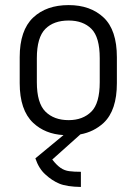

<svg xmlns="http://www.w3.org/2000/svg" viewBox="-20 -534 545 766"><path d="M112.3 -43.9Q58.6 -94.7 58.6 -202.1V-305.7Q58.6 -413.1 112.3 -463.9Q165 -513.7 253.9 -513.7Q340.8 -513.7 393.6 -463.9Q446.3 -414.1 446.3 -305.7V-202.1Q446.3 -93.8 393.6 -43.9Q354.5 -7.8 300.8 2L188.5 102.5Q206.1 125 221.7 135.7Q237.3 146.5 256.3 148.9Q275.4 151.4 302.7 151.4V211.9Q246.1 210.9 216.8 198.7Q187.5 186.5 161.1 162.1Q134.8 138.7 121.1 97.7L233.4 4.9Q160.2 1 112.3 -43.9ZM344.7 -88.9Q377.9 -122.1 377.9 -206.1V-301.8Q377.9 -385.7 344.7 -418.9Q311.5 -452.1 253.9 -452.1Q194.3 -452.1 161.1 -418.9Q127 -384.8 127 -301.8V-206.1Q127 -123 161.1 -88.9Q195.3 -54.7 253.9 -54.7Q310.5 -54.7 344.7 -88.9Z"/></svg>

Font: Dinish
Style: Regular
Weight: 400
Designer: Bert Driehuis
Foundry: Playbeing
Version: Version 3.006; git-39231f3c-release